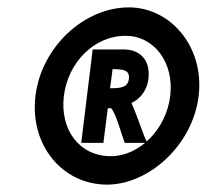

<svg xmlns="http://www.w3.org/2000/svg" viewBox="-20 -681 560 520"><path d="M316 -547H231L200 -294H260L272 -388H281C295 -372 308 -319 318 -294H379L372 -309C365 -326 349 -374 336 -402C357 -412 378 -433 382 -468C388 -519 358 -547 316 -547ZM278 -442 285 -494C291 -494 296 -493 304 -493C324 -491 331 -484 329 -467C326 -445 309 -442 278 -442ZM153 -421C164 -511 234 -584 320 -584C398 -584 452 -511 441 -421C430 -331 358 -258 280 -258C194 -258 142 -331 153 -421ZM76 -421C60 -288 149 -181 270 -181C383 -181 502 -288 518 -421C534 -554 442 -661 329 -661C208 -661 92 -554 76 -421Z"/></svg>

Font: Bluebird
Style: SfBdNrwObl
Weight: 700
Designer: Jasper
Foundry: Cannot Into Space Fonts
Version: Version 0.98